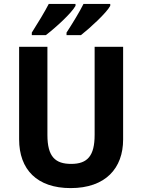

<svg xmlns="http://www.w3.org/2000/svg" viewBox="-20 -1005 728 984"><path d="M545 -975V-985H408C389 -946 351 -884 321 -838V-825H395C442 -862 525 -938 545 -975ZM367 -975V-985H230C210 -946 173 -885 143 -838V-825H215C266 -864 346 -937 367 -975ZM611 -290V-765H465V-314C465 -207 429 -165 345 -165C264 -165 223 -201 223 -313V-765H78V-291C78 -136 170 -41 342 -41C521 -41 611 -143 611 -290Z"/></svg>

Font: Noto Sans Tamil UI SemiCondensed
Style: Bold
Weight: 700
Width: 4
Designer: Jelle Bosma - Monotype Design Team
Foundry: Monotype Imaging Inc.
Version: Version 2.004